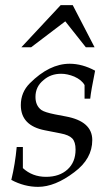

<svg xmlns="http://www.w3.org/2000/svg" viewBox="-20 -712 417 747"><path d="M350 -437Q334 -358 331 -328H309V-381Q298 -401 269 -414Q242 -425 218 -425Q177 -425 149 -400Q118 -375 118 -335Q118 -301 141 -284Q154 -275 194 -267L236 -259Q339 -240 339 -167Q339 -94 269 -42Q194 15 128 15Q75 15 24 -12Q39 -74 45 -140H69V-58Q106 -24 159 -24Q211 -24 242.5 -52.5Q274 -81 274 -130Q274 -160 261 -173.5Q248 -187 216 -193L155 -205Q61 -223 61 -303Q61 -353 96 -388Q172 -464 251 -464Q300 -464 350 -437ZM263 -692 348 -528H314L234 -629L101 -528H63L216 -692Z"/></svg>

Font: GFS Didot
Style: Italic
Weight: 400
Italic angle: -12°
Designer: Takis Katsoulidis and George D. Matthiopoulos
Foundry: George Matthiopoulos and Takis Katsoulidis
Version: Version 1.0